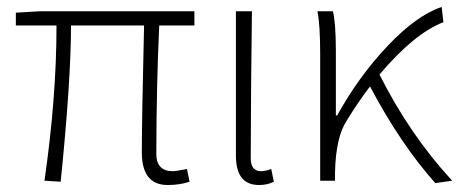

<svg xmlns="http://www.w3.org/2000/svg" viewBox="-20 -512 1301 544"><path d="M181.2 -439.9Q181.2 -285.2 151.9 2.9L106 0Q140.1 -235.8 140.1 -439.9H24.9V-476.1L91.8 -480H530.8V-439.9H431.2Q423.3 -274.9 422.9 -76.2Q422.9 -27.3 469.2 -26.9Q478 -26.9 509.8 -33.2L517.1 2.9Q489.3 12.2 455.1 12.2Q381.8 12.2 381.8 -80.6Q381.8 -173.3 388.2 -439.9Z M713.9 12.2Q648.9 12.2 648.4 -69.8V-480H693.8Q690.9 -270 690.4 -64Q690.4 -26.9 719.7 -26.9Q731 -26.9 748.5 -33.2L755.9 2.9Q737.8 12.2 713.9 12.2Z M929.2 0H887.2V-357.9Q887.2 -441.9 879.4 -480H923.3Q931.2 -449.2 931.6 -372.1V-185.1H935.5Q996.6 -295.9 1078.6 -382.3Q1160.6 -468.8 1231.4 -492.2L1236.3 -449.2Q1153.3 -417 1055.2 -300.8Q1141.1 -129.9 1261.2 0L1213.4 6.8Q1115.2 -103 1028.3 -267.1Q994.1 -222.2 963.4 -171.9Q931.2 -124 929.2 -22.9Z"/></svg>

Font: SourceSansPro-Light
Style: Regular
Weight: 300
Designer: Paul D. Hunt
Foundry: Adobe Systems Incorporated
Version: Version 2.020;PS 2.0;hotconv 1.0.86;makeotf.lib2.5.63406